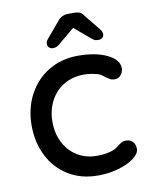

<svg xmlns="http://www.w3.org/2000/svg" viewBox="-83 -791 681 863"><g transform="rotate(-10 257.0 -359.5)"><path d="M483 -447Q483 -430 472 -416.5Q461 -403 444 -403Q431 -403 423.5 -407Q416 -411 403 -420Q397 -426 384 -434Q372 -440 350 -444Q328 -448 310 -448Q258 -448 218 -424Q178 -400 156 -357.5Q134 -315 134 -263Q134 -210 155.5 -168Q177 -126 216 -102Q255 -78 305 -78Q357 -78 389 -94Q396 -98 408 -107Q418 -115 425.5 -119Q433 -123 444 -123Q464 -123 475.5 -110.5Q487 -98 487 -78Q487 -57 460.5 -36.5Q434 -16 389.5 -3Q345 10 294 10Q218 10 160 -25.5Q102 -61 70.5 -123.5Q39 -186 39 -263Q39 -340 72 -402.5Q105 -465 164 -500.5Q223 -536 299 -536Q378 -536 430.5 -511Q483 -486 483 -447ZM427 -611Q427 -602 420 -596Q413 -590 402 -590Q389 -590 383 -593.5Q377 -597 363 -609L299 -663L234 -609Q231 -606 223.5 -600Q216 -594 209.5 -591.5Q203 -589 194 -589Q184 -589 177 -595.5Q170 -602 170 -610Q170 -618 172 -623Q174 -628 180 -635L239 -705Q257 -729 289 -729H316Q332 -729 342 -724Q352 -719 361 -705L417 -636Q423 -628 425 -623Q427 -618 427 -611Z"/></g></svg>

Font: Quicksand Medium
Style: Regular
Weight: 500
Designer: Andrew Paglinawan
Foundry: Andrew Paglinawan
Version: Version 3.000